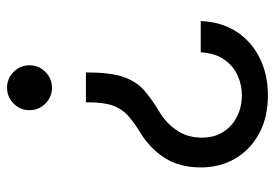

<svg xmlns="http://www.w3.org/2000/svg" viewBox="-138 -639 783 547"><g transform="rotate(90 253.5 -365.5)"><path d="M186.5 -218.8V-223.6Q186.5 -291.5 200 -327.9Q213.4 -364.3 238.3 -385.5Q263.2 -406.7 297.9 -427.7Q329.6 -446.3 350.8 -476.8Q372.1 -507.3 372.1 -549.8Q372.1 -584.5 356 -609.9Q339.8 -635.3 312.3 -649.2Q284.7 -663.1 251 -663.1Q222.2 -663.1 195.3 -651.1Q168.5 -639.2 150.1 -613.5Q131.8 -587.9 128.9 -545.9H40Q42.5 -606 71 -648.9Q99.6 -691.9 146.7 -714.6Q193.8 -737.3 251 -737.3Q314 -737.3 360.1 -712.4Q406.2 -687.5 431.6 -644.3Q457 -601.1 457 -545.9Q457 -486.8 430.9 -444.8Q404.8 -402.8 358.4 -374Q327.1 -355 307.9 -337.2Q288.6 -319.3 280 -293.5Q271.5 -267.6 271.5 -223.6V-218.8ZM230 5.9Q203.6 5.9 184.8 -12.9Q166 -31.7 166 -58.1Q166 -84.5 184.8 -103.3Q203.6 -122.1 230 -122.1Q256.3 -122.1 275.1 -103.3Q293.9 -84.5 293.9 -58.1Q293.9 -31.7 275.1 -12.9Q256.3 5.9 230 5.9Z"/></g></svg>

Font: Inter V
Style: Weight 400 Optical size 14.0
Weight: 400
Designer: Rasmus Andersson
Foundry: rsms
Version: Version 4.000;git-4fc901f